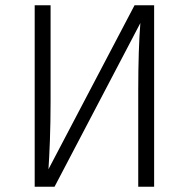

<svg xmlns="http://www.w3.org/2000/svg" viewBox="-20 -705 713 725"><path d="M562 -685H488L163 -66C167 -125 171 -216 171 -320V-685H111V0H186L510 -618C505 -557 502 -468 502 -365V0H562Z"/></svg>

Font: FiraGO Light
Style: Regular
Weight: 300
Designer: bBox Type
Foundry: bBox Type GmbH
Version: Version 1.001;PS 001.001;hotconv 1.0.88;makeotf.lib2.5.64775